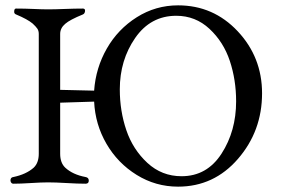

<svg xmlns="http://www.w3.org/2000/svg" viewBox="-20 -684 1050 718"><path d="M639 -625Q543 -625 485.5 -542Q428 -459 428 -350Q428 -269 452.5 -197Q477 -125 531 -75Q585 -25 659 -25Q754 -25 808.5 -109.5Q863 -194 863 -305Q863 -385 839.5 -456Q816 -527 763.5 -576Q711 -625 639 -625ZM30 3Q24 3 21 -2.5Q18 -8 20 -14.5Q22 -21 30 -22Q78 -32 106 -57Q125 -75 125 -109V-557Q125 -569 119.5 -577Q114 -585 102 -596Q83 -612 40 -630Q37 -631 35 -633.5Q33 -636 33 -639.5Q33 -643 33.5 -645.5Q34 -648 35.5 -650Q37 -652 40 -652Q72 -652 105 -650.5Q138 -649 160 -649Q185 -649 222.5 -650.5Q260 -652 290 -652Q299 -652 298 -642.5Q297 -633 290 -630Q241 -610 224 -595Q205 -579 205 -557V-348L332 -345Q338 -430 379.5 -502.5Q421 -575 491.5 -619.5Q562 -664 646 -664Q778 -664 869 -567Q960 -470 960 -335Q960 -194 870 -90Q780 14 646 14Q562 14 491 -30Q420 -74 378 -146.5Q336 -219 332 -304L205 -300V-109Q205 -75 224 -57Q252 -31 300 -22Q312 -20 312 -8.5Q312 3 300 3Q271 3 229 0.5Q187 -2 160 -2Q135 -2 96 0.5Q57 3 30 3Z"/></svg>

Font: EB Garamond
Style: SC
Weight: 400
Version: Version 000.010